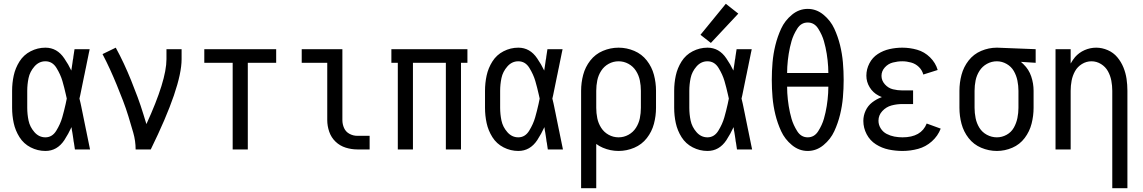

<svg xmlns="http://www.w3.org/2000/svg" viewBox="-20 -790 6040 1015"><path d="M220 8Q179 8 142 -11Q105 -30 83 -65Q61 -100 52.5 -139.5Q44 -179 44 -220V-310Q44 -351 52.5 -390.5Q61 -430 83 -465Q105 -500 142 -519Q179 -538 220 -538Q282 -538 320 -481Q342 -449 357 -417Q360 -437 363 -457L365 -472L367 -482L368 -491Q371 -511 374 -530H454L452 -520L450 -511L446 -491L439 -457L437 -447L436 -442L434 -432L432 -423L430 -413L429 -408L427 -398L425 -389Q415 -337 404 -286L400 -269Q403 -257 406 -244L410 -225L412 -215L417 -191L420 -176Q426 -149 431 -122L433 -112L437 -93L439 -83Q443 -61 448 -39L450 -29L456 0H376Q373 -17 371 -34L369 -44L368 -53L365 -73L362 -92L360 -102L358 -118Q342 -83 320 -49Q282 8 220 8ZM220 -64Q256 -64 277.5 -99Q299 -134 309 -169Q319 -204 327 -240Q330 -254 333 -269L328 -291Q320 -327 310 -361.5Q300 -396 278.5 -431Q257 -466 220 -466Q186 -466 162 -438.5Q138 -411 131 -377.5Q124 -344 124 -310V-220Q124 -186 131 -152.5Q138 -119 162 -91.5Q186 -64 220 -64Z M697 0Q697 -45 684.5 -88.5Q672 -132 659 -174.5Q646 -217 630 -258.5Q614 -300 597 -341.5Q580 -383 561.5 -423.5Q543 -464 522 -504L592 -538Q615 -496 635 -453Q655 -410 673 -365.5Q691 -321 707.5 -276.5Q724 -232 738 -186Q746 -160 754 -134Q860 -365 860 -477V-530H940V-477Q940 -332 777 0Z M1060 -458V-530H1440V-458ZM1210 0V-530H1290V0Z M1869 0Q1838 0 1807.5 -9.5Q1777 -19 1754 -41Q1731 -63 1720.5 -93.5Q1710 -124 1710 -155V-458H1575V-530H1790V-155Q1790 -133 1799 -113Q1808 -93 1827.5 -82.5Q1847 -72 1869 -72H1934V0Z M2083 0V-458H2049V-530H2451V-458H2417V0H2337V-458H2163V0Z M2720 8Q2679 8 2642 -11Q2605 -30 2583 -65Q2561 -100 2552.5 -139.5Q2544 -179 2544 -220V-310Q2544 -351 2552.5 -390.5Q2561 -430 2583 -465Q2605 -500 2642 -519Q2679 -538 2720 -538Q2782 -538 2820 -481Q2842 -449 2857 -417Q2860 -437 2863 -457L2865 -472L2867 -482L2868 -491Q2871 -511 2874 -530H2954L2952 -520L2950 -511L2946 -491L2939 -457L2937 -447L2936 -442L2934 -432L2932 -423L2930 -413L2929 -408L2927 -398L2925 -389Q2915 -337 2904 -286L2900 -269Q2903 -257 2906 -244L2910 -225L2912 -215L2917 -191L2920 -176Q2926 -149 2931 -122L2933 -112L2937 -93L2939 -83Q2943 -61 2948 -39L2950 -29L2956 0H2876Q2873 -17 2871 -34L2869 -44L2868 -53L2865 -73L2862 -92L2860 -102L2858 -118Q2842 -83 2820 -49Q2782 8 2720 8ZM2720 -64Q2756 -64 2777.5 -99Q2799 -134 2809 -169Q2819 -204 2827 -240Q2830 -254 2833 -269L2828 -291Q2820 -327 2810 -361.5Q2800 -396 2778.5 -431Q2757 -466 2720 -466Q2686 -466 2662 -438.5Q2638 -411 2631 -377.5Q2624 -344 2624 -310V-220Q2624 -186 2631 -152.5Q2638 -119 2662 -91.5Q2686 -64 2720 -64Z M3052 205V-310Q3052 -353 3063 -394.5Q3074 -436 3100.5 -470Q3127 -504 3167 -521Q3207 -538 3250 -538Q3293 -538 3333 -521Q3373 -504 3399.5 -470Q3426 -436 3437 -394.5Q3448 -353 3448 -310V-220Q3448 -177 3437 -135.5Q3426 -94 3399.5 -60Q3373 -26 3333 -9Q3293 8 3250 8Q3207 8 3167 -9Q3148 -17 3132 -29V205ZM3250 -64Q3278 -64 3302.5 -77.5Q3327 -91 3342 -114.5Q3357 -138 3362.5 -165Q3368 -192 3368 -220V-310Q3368 -338 3362.5 -365Q3357 -392 3342 -415.5Q3327 -439 3302.5 -452.5Q3278 -466 3250 -466Q3222 -466 3197.5 -452.5Q3173 -439 3158 -415.5Q3143 -392 3137.5 -365Q3132 -338 3132 -310V-220Q3132 -192 3137.5 -165Q3143 -138 3158 -114.5Q3173 -91 3197.5 -77.5Q3222 -64 3250 -64ZM3052 -215V-219Z M3738 -563 3683 -606 3817 -770 3883 -718ZM3720 8Q3679 8 3642 -11Q3605 -30 3583 -65Q3561 -100 3552.5 -139.5Q3544 -179 3544 -220V-310Q3544 -351 3552.5 -390.5Q3561 -430 3583 -465Q3605 -500 3642 -519Q3679 -538 3720 -538Q3782 -538 3820 -481Q3842 -449 3857 -417Q3860 -437 3863 -457L3865 -472L3867 -482L3868 -491Q3871 -511 3874 -530H3954L3952 -520L3950 -511L3946 -491L3939 -457L3937 -447L3936 -442L3934 -432L3932 -423L3930 -413L3929 -408L3927 -398L3925 -389Q3915 -337 3904 -286L3900 -269Q3903 -257 3906 -244L3910 -225L3912 -215L3917 -191L3920 -176Q3926 -149 3931 -122L3933 -112L3937 -93L3939 -83Q3943 -61 3948 -39L3950 -29L3956 0H3876Q3873 -17 3871 -34L3869 -44L3868 -53L3865 -73L3862 -92L3860 -102L3858 -118Q3842 -83 3820 -49Q3782 8 3720 8ZM3720 -64Q3756 -64 3777.5 -99Q3799 -134 3809 -169Q3819 -204 3827 -240Q3830 -254 3833 -269L3828 -291Q3820 -327 3810 -361.5Q3800 -396 3778.5 -431Q3757 -466 3720 -466Q3686 -466 3662 -438.5Q3638 -411 3631 -377.5Q3624 -344 3624 -310V-220Q3624 -186 3631 -152.5Q3638 -119 3662 -91.5Q3686 -64 3720 -64Z M4250 8Q4204 8 4166.5 -23Q4129 -54 4109.5 -96.5Q4090 -139 4079 -184Q4068 -229 4064 -275Q4060 -321 4060 -367.5Q4060 -414 4064 -460Q4068 -506 4079 -551Q4090 -596 4109.5 -638.5Q4129 -681 4166.5 -712Q4204 -743 4250 -743Q4296 -743 4333.5 -712Q4371 -681 4390.5 -638.5Q4410 -596 4421 -551Q4432 -506 4436 -460Q4440 -414 4440 -367.5Q4440 -321 4436 -275Q4432 -229 4421 -184Q4410 -139 4390.5 -96.5Q4371 -54 4333.5 -23Q4296 8 4250 8ZM4250 -64Q4285 -64 4305.5 -96.5Q4326 -129 4335.5 -162Q4345 -195 4350.5 -229.5Q4356 -264 4358 -298Q4359 -315 4359 -332H4141Q4141 -315 4142 -298Q4144 -264 4149.5 -229.5Q4155 -195 4164.5 -162Q4174 -129 4194.5 -96.5Q4215 -64 4250 -64ZM4141 -404H4359Q4359 -420 4358 -437Q4356 -471 4350.5 -505.5Q4345 -540 4335.5 -573Q4326 -606 4305.5 -638.5Q4285 -671 4250 -671Q4215 -671 4194.5 -638.5Q4174 -606 4164.5 -573Q4155 -540 4149.5 -505.5Q4144 -471 4142 -437Q4141 -420 4141 -404Z M4751 8Q4714 8 4678 0.5Q4642 -7 4610.5 -27Q4579 -47 4561.5 -80.5Q4544 -114 4544 -151Q4544 -179 4556 -205Q4568 -231 4590.5 -248.5Q4613 -266 4640 -276L4642 -277Q4633 -280 4624 -285Q4595 -300 4577.5 -328.5Q4560 -357 4560 -390Q4560 -424 4576 -455Q4592 -486 4620.5 -504.5Q4649 -523 4682.5 -530.5Q4716 -538 4750 -538Q4790 -538 4828.5 -527Q4867 -516 4896.5 -487Q4926 -458 4937 -420L4861 -396Q4855 -419 4837.5 -436Q4820 -453 4796.5 -459.5Q4773 -466 4750 -466Q4725 -466 4700 -459.5Q4675 -453 4657.5 -433.5Q4640 -414 4640 -389Q4640 -364 4658 -344Q4676 -324 4700.5 -318Q4725 -312 4750 -312H4807V-240H4750Q4721 -240 4693 -232.5Q4665 -225 4644.5 -203Q4624 -181 4624 -152Q4624 -130 4636 -111Q4648 -92 4667.5 -82Q4687 -72 4708 -68Q4729 -64 4751 -64Q4850 -64 4879 -137L4953 -110Q4938 -71 4906 -42.5Q4874 -14 4833.5 -3Q4793 8 4751 8Z M5250 8Q5207 8 5167 -9Q5127 -26 5100.5 -60Q5074 -94 5063 -135.5Q5052 -177 5052 -220V-310Q5052 -353 5063 -394.5Q5074 -436 5100.5 -470Q5127 -504 5167 -521Q5207 -538 5250 -538H5251L5455 -530V-458L5377 -463Q5384 -457 5391 -450Q5419 -423 5431.5 -386Q5444 -349 5444 -310V-220Q5444 -178 5433.5 -136.5Q5423 -95 5397 -60.5Q5371 -26 5331.5 -9Q5292 8 5250 8ZM5250 -64Q5277 -64 5301.5 -77.5Q5326 -91 5339.5 -115Q5353 -139 5358.5 -166Q5364 -193 5364 -220V-310Q5364 -337 5358.5 -364Q5353 -391 5339.5 -414.5Q5326 -438 5301.5 -452Q5277 -466 5250 -466Q5222 -466 5197.5 -452.5Q5173 -439 5158 -415.5Q5143 -392 5137.5 -365Q5132 -338 5132 -310V-220Q5132 -193 5137.5 -165.5Q5143 -138 5157.5 -114.5Q5172 -91 5197 -77.5Q5222 -64 5250 -64Z M5860 205V-310Q5860 -337 5855 -363.5Q5850 -390 5837 -413.5Q5824 -437 5800.5 -451.5Q5777 -466 5750 -466Q5723 -466 5699.5 -451.5Q5676 -437 5663 -413.5Q5650 -390 5645 -363.5Q5640 -337 5640 -310V0H5560V-530H5640V-454Q5650 -472 5663 -488Q5684 -512 5713.5 -525Q5743 -538 5775 -538Q5806 -538 5836 -525Q5866 -512 5886.5 -487.5Q5907 -463 5919 -433.5Q5931 -404 5935.5 -373Q5940 -342 5940 -310V205Z"/></svg>

Font: Iosevka SS01
Style: Regular
Weight: 400
Monospace: yes
Designer: Belleve Invis
Foundry: Belleve Invis
Version: 2.3.3; ttfautohint (v1.8.3)